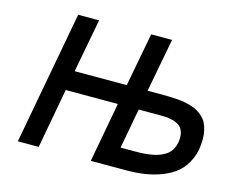

<svg xmlns="http://www.w3.org/2000/svg" viewBox="-103 -884 1233 1029"><g transform="rotate(15 514.0 -369.5)"><path d="M73.2 0 210 -738.8H326.2L270 -441.9H559.1L615.2 -738.8H731L674.8 -441.9H754.9Q779.8 -441.9 798.1 -441.4Q816.4 -440.9 840.6 -439Q864.7 -437 882.6 -433.6Q900.4 -430.2 921.1 -423.6Q941.9 -417 956.5 -408.2Q971.2 -399.4 985.4 -386.2Q999.5 -373 1008.3 -356.2Q1017.1 -339.4 1022.5 -316.7Q1027.8 -293.9 1027.8 -267.1Q1027.8 -205.1 1007.1 -157.5Q986.3 -109.9 952.9 -80.6Q919.4 -51.3 871.8 -32.7Q824.2 -14.2 775.6 -7.1Q727.1 0 670.9 0H478L539.1 -332H250L189 0ZM613.8 -109.9H685.1Q709.5 -109.9 728 -110.6Q746.6 -111.3 771 -114.5Q795.4 -117.7 813.5 -123Q831.5 -128.4 850.3 -138.4Q869.1 -148.4 881.1 -162.4Q893.1 -176.3 900.6 -197Q908.2 -217.8 908.2 -244.1Q908.2 -271 897.7 -289.3Q887.2 -307.6 867.7 -316.4Q848.1 -325.2 827.6 -328.6Q807.1 -332 780.8 -332H654.8Z"/></g></svg>

Font: Involve SemiBold Oblique
Style: Italic
Weight: 600
Italic angle: -10.5°
Designer: Stefan Peev
Foundry: Context Ltd.
Version: Version 1.001